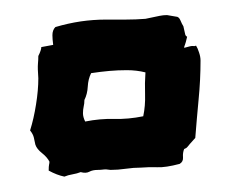

<svg xmlns="http://www.w3.org/2000/svg" viewBox="-20 -763 303 252"><path d="M225.6 -714.8Q223.6 -706.1 222.7 -704.1Q221.7 -702.1 221.7 -700.2Q231.4 -703.1 233.4 -702.6Q235.4 -702.1 237.3 -703.1Q239.3 -700.2 241.2 -694.3Q243.2 -688.5 243.2 -683.6Q243.2 -658.2 240.7 -632.8Q238.3 -607.4 236.3 -582Q227.5 -572.3 226.1 -570.3Q224.6 -568.4 221.7 -567.4Q219.7 -562.5 220.2 -556.6Q220.7 -550.8 215.8 -547.9Q197.3 -543 186.5 -543.5Q175.8 -543.9 165 -543Q155.3 -543 145 -541.5Q134.8 -540 125 -540Q119.1 -541 115.7 -540.5Q112.3 -540 108.4 -540Q101.6 -540 97.2 -537.6Q92.8 -535.2 85.9 -537.1Q81.1 -535.2 75.2 -534.2Q69.3 -533.2 64.5 -531.2Q54.7 -533.2 43.9 -539.1Q43.9 -544.9 44.4 -546.9Q44.9 -548.8 44.9 -550.8Q42 -556.6 35.2 -562Q28.3 -567.4 26.4 -573.2Q25.4 -578.1 24.4 -582.5Q23.4 -586.9 19.5 -591.8Q24.4 -607.4 27.3 -626Q30.3 -644.5 30.3 -660.2Q29.3 -673.8 29.8 -679.2Q30.3 -684.6 30.3 -689.5Q34.2 -697.3 34.2 -701.2L49.8 -704.1Q48.8 -711.9 48.8 -716.8Q48.8 -723.6 52.7 -727.5Q69.3 -732.4 85.9 -734.9Q102.5 -737.3 119.1 -737.3Q131.8 -737.3 145 -737.3Q158.2 -737.3 170.9 -738.3Q184.6 -741.2 189.5 -742.2Q194.3 -743.2 199.2 -743.2L210.9 -741.2Q214.8 -741.2 216.8 -736.3Q218.8 -731.4 220.7 -728.5Q222.7 -719.7 223.1 -717.8Q223.6 -715.8 225.6 -714.8ZM99.6 -667Q95.7 -659.2 95.2 -649.4Q94.7 -639.6 90.8 -631.8Q90.8 -627 89.8 -623Q88.9 -619.1 88.9 -614.3Q88.9 -609.4 91.8 -603.5Q111.3 -607.4 129.9 -606.9Q148.4 -606.4 168 -610.4Q170.9 -624 170.4 -639.2Q169.9 -654.3 170.9 -668Q159.2 -670.9 146.5 -670.9Q134.8 -670.9 123.5 -669.9Q112.3 -668.9 99.6 -667Z"/></svg>

Font: Caesar Dressing
Style: Regular
Weight: 400
Designer: Dathan Boardman
Foundry: Open Window
Version: Version 1.000